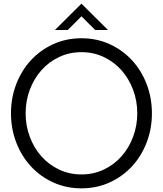

<svg xmlns="http://www.w3.org/2000/svg" viewBox="-20 -1019 890 1049"><path d="M570 -855H500L425 -930L350 -855H280L425 -999ZM810 -400Q810 -315 781 -240Q752 -165 700.5 -109.5Q649 -54 578.5 -22Q508 10 425 10Q342 10 271.5 -22Q201 -54 149.5 -109.5Q98 -165 69 -240Q40 -315 40 -400Q40 -485 69 -560Q98 -635 149.5 -690.5Q201 -746 271.5 -778Q342 -810 425 -810Q508 -810 578.5 -778Q649 -746 700.5 -690.5Q752 -635 781 -560Q810 -485 810 -400ZM730 -400Q730 -468 707 -529Q684 -590 643.5 -635.5Q603 -681 547 -707.5Q491 -734 425 -734Q359 -734 303 -707.5Q247 -681 206.5 -635.5Q166 -590 143 -529Q120 -468 120 -400Q120 -332 143 -271Q166 -210 206.5 -164.5Q247 -119 303 -92.5Q359 -66 425 -66Q491 -66 547 -92.5Q603 -119 643.5 -164.5Q684 -210 707 -271Q730 -332 730 -400Z"/></svg>

Font: Gauge
Style: Regular
Weight: 400
Designer: Daniel Pimley
Foundry: Daniel Pimley
Version: Version 2.0